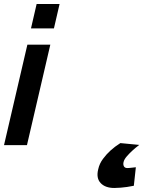

<svg xmlns="http://www.w3.org/2000/svg" viewBox="-506 -721 783 954"><path d="M-370 -499H-256L-372 0H-486ZM-324 -701H-210L-238 -580H-352ZM159 202Q142 205 125 208Q111 210 94 211.5Q77 213 62 213Q17 213 -6 188.5Q-29 164 -18 120Q-12 92 6 68Q24 44 43 27Q65 7 92 -10L186 -1Q166 14 150 29Q136 42 123.5 56.5Q111 71 108 84Q105 96 109.5 105Q114 114 127 114Q130 114 137 113.5Q144 113 151 112L169 110Z"/></svg>

Font: Panefresco 800wt
Style: Italic
Weight: 800
Foundry: Campivisivi & Chank Co
Version: Version 1.001